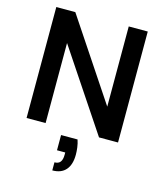

<svg xmlns="http://www.w3.org/2000/svg" viewBox="-138 -801 992 1170"><g transform="rotate(15 358.5 -216.0)"><path d="M70 0V-700H190L527 -194V-700H647V0H527L190 -505V0ZM304 268V217Q329 217 340.5 202Q352 187 352 157V142H300V46H404Q412 70 415 94Q418 118 418 138Q418 201 389 234.5Q360 268 304 268Z"/></g></svg>

Font: DM Sans 17pt SemiBold
Style: Regular
Weight: 600
Version: Version 4.004;gftools[0.9.30]